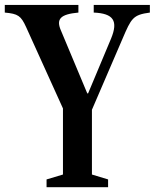

<svg xmlns="http://www.w3.org/2000/svg" viewBox="-32 -782 646 802"><path d="M162.5 0H419.5V-32.5L352 -53V-323.5L479.5 -619.5C516.5 -706 523 -720 594 -729.5V-761.5H359.5V-729.5C442 -726 462.5 -695 432 -621L336 -392H332.5L223 -653.5C201 -703 220.5 -722.5 295.5 -729.5V-761.5H-12V-729.5C43.5 -724.5 55.5 -716 77 -669L231 -329V-53L162.5 -32.5Z"/></svg>

Font: Libre Caslon Condensed SemiBold
Style: Regular
Weight: 600
Designer: Pablo Impallari, Rodrigo Fuenzalida, Katja Schimmel, Ertekin Erdin
Foundry: Pablo Impallari, Rodrigo Fuenzalida
Version: Version 2.000;gftools[0.9.33]